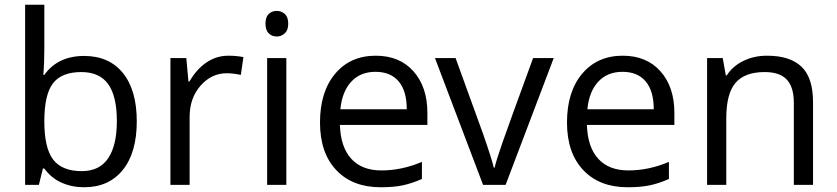

<svg xmlns="http://www.w3.org/2000/svg" viewBox="-20 -780 3531 810"><path d="M335 -544Q440 -544 498.5 -472Q557 -400 557 -268Q557 -136 498 -63Q439 10 335 10Q283 10 239.5 -9.5Q196 -29 167 -69H161L144 0H86V-760H167V-575Q167 -513 163 -464H167Q224 -544 335 -544ZM323 -476Q240 -476 203.5 -428.5Q167 -381 167 -268Q167 -155 204.5 -106.5Q242 -58 325 -58Q400 -58 436.5 -112.5Q473 -167 473 -269Q473 -374 436.5 -425Q400 -476 323 -476Z M943 -545Q979 -545 1007 -539L996 -464Q963 -471 937 -471Q872 -471 826 -418.5Q780 -366 780 -287V0H699V-535H766L775 -436H779Q809 -488 851 -516.5Q893 -545 943 -545Z M1188 0H1107V-535H1188ZM1100 -680Q1100 -708 1113.5 -721Q1127 -734 1148 -734Q1167 -734 1181.5 -721Q1196 -708 1196 -680Q1196 -653 1181.5 -639.5Q1167 -626 1148 -626Q1127 -626 1113.5 -639.5Q1100 -653 1100 -680Z M1586 10Q1467 10 1398.5 -62.5Q1330 -135 1330 -263Q1330 -393 1394 -469Q1458 -545 1565 -545Q1666 -545 1724.5 -479Q1783 -413 1783 -304V-253H1414Q1417 -159 1462 -110Q1507 -61 1589 -61Q1675 -61 1760 -97V-25Q1717 -6 1678.5 2Q1640 10 1586 10ZM1564 -477Q1500 -477 1461.5 -435Q1423 -393 1416 -319H1696Q1696 -396 1662 -436.5Q1628 -477 1564 -477Z M2018 0 1815 -535H1902L2017 -218Q2056 -106 2063 -73H2067Q2072 -99 2100.5 -180.5Q2129 -262 2229 -535H2316L2113 0Z M2628 10Q2509 10 2440.5 -62.5Q2372 -135 2372 -263Q2372 -393 2436 -469Q2500 -545 2607 -545Q2708 -545 2766.5 -479Q2825 -413 2825 -304V-253H2456Q2459 -159 2504 -110Q2549 -61 2631 -61Q2717 -61 2802 -97V-25Q2759 -6 2720.5 2Q2682 10 2628 10ZM2606 -477Q2542 -477 2503.5 -435Q2465 -393 2458 -319H2738Q2738 -396 2704 -436.5Q2670 -477 2606 -477Z M3329 0V-346Q3329 -412 3299.5 -444Q3270 -476 3206 -476Q3122 -476 3083 -430.5Q3044 -385 3044 -281V0H2963V-535H3029L3042 -462H3046Q3071 -501 3116 -523Q3161 -545 3216 -545Q3313 -545 3361.5 -498.5Q3410 -452 3410 -349V0Z"/></svg>

Font: Stephens Clock
Style: Regular
Weight: 400
Designer: Peter Wiegel (catfonts.de) with slight modifications by DT1.org
Version: Version 0.9.1